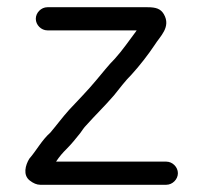

<svg xmlns="http://www.w3.org/2000/svg" viewBox="-20 -514 561 531"><path d="M111 -430H358C357 -429 357 -428 356 -427C338 -403 318 -374 298 -352C279 -333 264 -313 246 -292C222 -263 196 -237 171 -210C153 -190 136 -167 119 -147C96 -127 81 -98 61 -75C50 -57 43 -30 62 -15C72 -7 82 -3 91 -3H440C457 -3 472 -18 472 -35C472 -52 457 -67 440 -67H135C145 -82 153 -91 165 -103C178 -116 190 -131 202 -146C207 -153 212 -161 219 -168C244 -196 270 -221 295 -250C312 -271 326 -290 344 -308C366 -332 390 -363 408 -390C422 -413 454 -439 433 -475C424 -490 411 -494 388 -494H111C94 -494 79 -479 79 -462C79 -445 94 -430 111 -430Z"/></svg>

Font: Electronic
Style: SeBd
Weight: 600
Version: Version 1.011